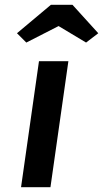

<svg xmlns="http://www.w3.org/2000/svg" viewBox="-20 -783 431 803"><path d="M68 0 143 -527H266L191 0ZM90 -605 51 -644 193 -763H283L391 -644L340 -605L225 -674Z"/></svg>

Font: Lexend Med
Style: Italic
Weight: 500
Italic angle: -8.13011°
Designer: Bonnie Shaver-Troup, Thomas Jockin
Foundry: Lexend
Version: Version 1.007